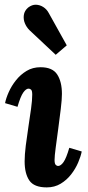

<svg xmlns="http://www.w3.org/2000/svg" viewBox="-20 -803 384 834"><path d="M156 -511Q208 -511 228.5 -479.5Q249 -448 249 -395Q249 -371 244 -330Q239 -289 233 -244Q227 -199 222 -162Q217 -125 217 -108Q217 -92 222 -87Q227 -82 232 -82Q244 -82 256 -99Q268 -116 281 -161L335 -145Q331 -124 319.5 -97Q308 -70 289 -45.5Q270 -21 243.5 -5Q217 11 183 11Q128 11 107.5 -19Q87 -49 87 -102Q87 -131 92 -171Q97 -211 103.5 -253Q110 -295 115 -331.5Q120 -368 120 -392Q120 -409 115 -413.5Q110 -418 104 -418Q93 -418 81 -401Q69 -384 56 -339L2 -355Q6 -376 18 -403Q30 -430 49.5 -454.5Q69 -479 95.5 -495Q122 -511 156 -511ZM222 -565 108 -672Q95 -685 88 -702Q81 -719 83.5 -737.5Q86 -756 102 -770Q119 -783 136 -782.5Q153 -782 168 -772.5Q183 -763 192 -746L270 -606Z"/></svg>

Font: Lora
Style: Italic
Weight: 400
Italic angle: -3°
Designer: Olga Karpushina, Alexei Vanyashin (Cyrillic)
Foundry: Cyreal
Version: Version 3.008